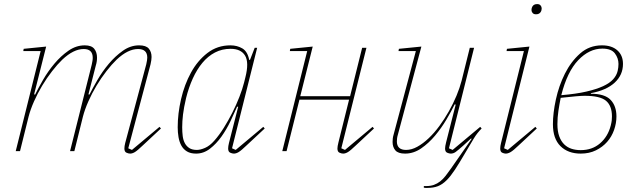

<svg xmlns="http://www.w3.org/2000/svg" viewBox="-20 -740 3108 940"><path d="M617 12Q609 12 599 7.5Q589 3 589 -13Q589 -24 593 -40L696 -425Q701 -447 701 -458Q701 -500 656 -500Q606 -500 551 -448Q527 -425 501 -391.5Q475 -358 452.5 -320.5Q430 -283 412.5 -243.5Q395 -204 386 -169L344 0H323L429 -423Q431 -433 432.5 -441Q434 -449 434 -457Q434 -500 390 -500Q340 -500 285 -448Q261 -425 235 -391.5Q209 -358 186.5 -320.5Q164 -283 146.5 -243.5Q129 -204 120 -169L78 0H57L179 -490H94L96 -501L206 -512L147 -278L152 -277Q167 -308 191 -349.5Q215 -391 246.5 -428.5Q278 -466 315.5 -492Q353 -518 395 -518Q428 -518 441.5 -501Q455 -484 455 -458Q455 -438 449 -419L413 -278L418 -277Q433 -307 457 -348.5Q481 -390 512.5 -427.5Q544 -465 581.5 -491.5Q619 -518 661 -518Q695 -518 708.5 -502Q722 -486 722 -461Q722 -447 717 -425L608 -14L626 -6L761 -119L768 -111L679 -28Q653 -3 640.5 4.5Q628 12 617 12Z M940 12Q913 12 895.5 1.5Q878 -9 868 -27Q858 -45 854 -68.5Q850 -92 850 -117Q850 -184 866.5 -255Q883 -326 915 -384.5Q947 -443 995.5 -480.5Q1044 -518 1108 -518Q1141 -518 1166.5 -503Q1192 -488 1200 -447H1204L1227 -506H1239L1116 -14L1134 -6L1269 -119L1276 -111L1187 -28Q1161 -3 1148.5 4.5Q1136 12 1125 12Q1117 12 1107 7.5Q1097 3 1097 -13Q1097 -24 1101 -40L1146 -217L1141 -218Q1127 -186 1108 -146Q1089 -106 1064 -71Q1039 -36 1008 -12Q977 12 940 12ZM944 -6Q961 -6 984 -16Q1007 -26 1029 -51Q1053 -78 1075.5 -114Q1098 -150 1117.5 -188.5Q1137 -227 1152 -265.5Q1167 -304 1175 -336L1181 -360Q1200 -434 1180 -467.5Q1160 -501 1109 -501Q1067 -501 1032.5 -483Q998 -465 971 -432.5Q944 -400 924 -356Q904 -312 891 -260Q880 -213 876 -179.5Q872 -146 872 -117Q872 -94 874.5 -74Q877 -54 885 -39Q893 -24 907 -15Q921 -6 944 -6Z M1660 12Q1652 12 1642 7.5Q1632 3 1632 -13Q1632 -23 1637 -43L1689 -252H1446L1383 0H1362L1484 -490H1399L1401 -501L1511 -512L1450 -269H1694L1753 -506H1774L1651 -14L1669 -6L1804 -119L1811 -111L1722 -28Q1696 -3 1683.5 4.5Q1671 12 1660 12Z M2072 180Q2068 180 2064 180Q2060 180 2055 179V171H2066Q2088 171 2104.5 165Q2121 159 2135 148Q2149 137 2161.5 121Q2174 105 2188 85L2289 -60L2286 -62L2249 -28Q2223 -5 2211.5 3.5Q2200 12 2187 12Q2179 12 2169 7.5Q2159 3 2159 -13Q2159 -23 2164 -43L2211 -228L2206 -229Q2190 -196 2165.5 -154.5Q2141 -113 2110 -76Q2079 -39 2042 -13.5Q2005 12 1963 12Q1929 12 1915.5 -4Q1902 -20 1902 -45Q1902 -53 1903 -62Q1904 -71 1907 -81L2016 -490H1931L1933 -501L2043 -512L1928 -81Q1925 -71 1924 -63Q1923 -55 1923 -48Q1923 -6 1968 -6Q1995 -6 2023 -21.5Q2051 -37 2078.5 -63Q2106 -89 2131 -123Q2156 -157 2177.5 -195Q2199 -233 2215 -271.5Q2231 -310 2240 -345L2280 -506H2301L2178 -14L2196 -6L2331 -119L2338 -111Q2316 -89 2300 -62.5Q2284 -36 2261 3Q2229 58 2207.5 90.5Q2186 123 2167 142Q2146 163 2124 171.5Q2102 180 2072 180Z M2456 12Q2448 12 2438.5 7.5Q2429 3 2429 -13Q2429 -24 2433 -40L2545 -490H2460L2462 -501L2572 -512L2448 -14L2466 -6L2601 -119L2608 -111L2519 -28Q2493 -3 2480 4.5Q2467 12 2456 12ZM2604 -670Q2593 -670 2587.5 -676.5Q2582 -683 2582 -691Q2582 -701 2587 -709Q2594 -720 2610 -720Q2621 -720 2626.5 -713.5Q2632 -707 2632 -699Q2632 -695 2631 -690.5Q2630 -686 2627 -681Q2620 -670 2604 -670Z M2823 12Q2761 12 2724 -24.5Q2687 -61 2687 -132Q2687 -186 2701.5 -253Q2716 -320 2745.5 -379Q2775 -438 2820 -478Q2865 -518 2927 -518Q2975 -518 3002.5 -493.5Q3030 -469 3030 -427Q3030 -373 2989.5 -335.5Q2949 -298 2873 -284V-281Q2941 -281 2969.5 -251Q2998 -221 2998 -170Q2998 -137 2986.5 -104Q2975 -71 2952.5 -45.5Q2930 -20 2897.5 -4Q2865 12 2823 12ZM2823 -5Q2879 -5 2917.5 -38Q2956 -71 2970 -125Q2974 -141 2975 -150.5Q2976 -160 2976 -170Q2976 -222 2947 -246.5Q2918 -271 2842 -271Q2827 -271 2799 -268.5Q2771 -266 2725 -261Q2719 -231 2714 -198Q2709 -165 2709 -132Q2709 -97 2718 -72.5Q2727 -48 2742.5 -33Q2758 -18 2778.5 -11.5Q2799 -5 2823 -5ZM2929 -502Q2865 -502 2811 -445.5Q2757 -389 2728 -274Q2800 -280 2850 -291.5Q2900 -303 2932.5 -318Q2965 -333 2982 -352Q2999 -371 3004 -393Q3008 -410 3008 -427Q3008 -455 2990.5 -478.5Q2973 -502 2929 -502Z"/></svg>

Font: IBM Plex Serif Thin
Style: Italic
Weight: 100
Italic angle: -14°
Designer: Mike Abbink, Paul van der Laan, Pieter van Rosmalen
Foundry: Bold Monday
Version: Version 3.001